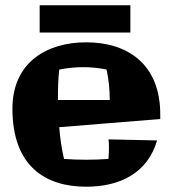

<svg xmlns="http://www.w3.org/2000/svg" viewBox="-20 -679 644 726"><path d="M586 -246C586 -438 461 -519 306 -519C158 -519 27 -444 27 -268C27 -51 151 27 306 27C433 27 538 -24 574 -148L390 -152C392 -140 392 -129 392 -117C392 -104 391 -91 390 -78C361 -76 334 -75 305 -75C278 -75 251 -76 222 -78C213 -118 207 -158 204 -198L586 -229ZM199 -301C199 -343 200 -380 204 -416C235 -422 265 -425 295 -425C325 -425 355 -422 383 -416C391 -379 395 -341 395 -301H199ZM473 -659H130V-556H473Z"/></svg>

Font: Galindo
Style: Regular
Weight: 400
Designer: Astigmatic (AOETI)
Foundry: Astigmatic (AOETI)
Version: Version 1.000